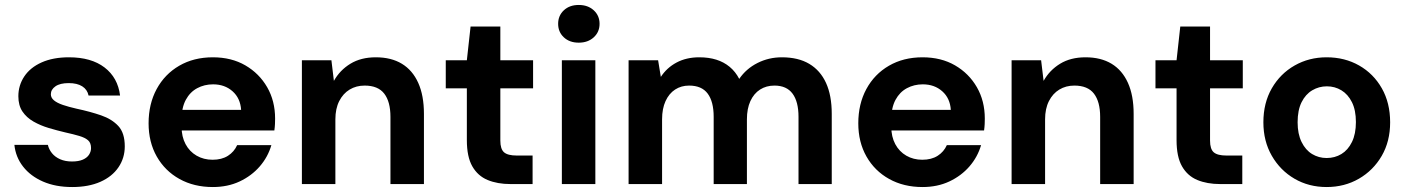

<svg xmlns="http://www.w3.org/2000/svg" viewBox="-20 -742 5673 774"><path d="M271 12Q204 12 153.5 -10Q103 -32 73 -70.5Q43 -109 38 -158H173Q177 -140 189.5 -124.5Q202 -109 222.5 -100Q243 -91 270 -91Q297 -91 314 -98.5Q331 -106 339 -118.5Q347 -131 347 -145Q347 -166 335 -176.5Q323 -187 299.5 -194Q276 -201 244 -208Q210 -216 176.5 -226Q143 -236 115 -252Q87 -268 70.5 -292.5Q54 -317 54 -354Q54 -398 78 -434Q102 -470 148 -490.5Q194 -511 258 -511Q348 -511 401.5 -470Q455 -429 464 -357H337Q332 -381 311.5 -394Q291 -407 257 -407Q222 -407 203.5 -394Q185 -381 185 -362Q185 -348 197.5 -337.5Q210 -327 233.5 -319Q257 -311 288 -304Q344 -292 387.5 -277Q431 -262 457 -234Q483 -206 483 -152Q483 -105 457.5 -67.5Q432 -30 384.5 -9Q337 12 271 12Z M838 12Q762 12 703.5 -20.5Q645 -53 612 -111Q579 -169 579 -245Q579 -323 611.5 -383Q644 -443 702.5 -477Q761 -511 838 -511Q913 -511 969 -478.5Q1025 -446 1057 -390.5Q1089 -335 1089 -264Q1089 -254 1088.5 -242Q1088 -230 1086 -216H676V-299H952Q949 -346 917.5 -374Q886 -402 839 -402Q804 -402 775 -386.5Q746 -371 729 -339.5Q712 -308 712 -260V-231Q712 -191 728 -161Q744 -131 772.5 -114.5Q801 -98 837 -98Q874 -98 899 -114Q924 -130 936 -157H1074Q1060 -109 1027 -71Q994 -33 946 -10.5Q898 12 838 12Z M1197 0V-499H1316L1326 -416Q1350 -459 1392.5 -485Q1435 -511 1495 -511Q1557 -511 1600 -485Q1643 -459 1666 -408Q1689 -357 1689 -283V0H1554V-271Q1554 -332 1529 -364.5Q1504 -397 1450 -397Q1416 -397 1389.5 -381Q1363 -365 1347.5 -334.5Q1332 -304 1332 -261V0Z M2038 0Q1985 0 1945.5 -16.5Q1906 -33 1884 -71.5Q1862 -110 1862 -177V-386H1777V-499H1862L1877 -635H1997V-499H2129V-386H1997V-175Q1997 -141 2012 -128Q2027 -115 2063 -115H2127V0Z M2245 0V-499H2380V0ZM2313 -570Q2276 -570 2253 -591.5Q2230 -613 2230 -646Q2230 -679 2253 -700.5Q2276 -722 2313 -722Q2350 -722 2373.5 -700.5Q2397 -679 2397 -646Q2397 -613 2373.5 -591.5Q2350 -570 2313 -570Z M2514 0V-499H2633L2644 -432Q2668 -469 2707.5 -490Q2747 -511 2799 -511Q2837 -511 2867.5 -501.5Q2898 -492 2921.5 -472.5Q2945 -453 2960 -424Q2988 -465 3033.5 -488Q3079 -511 3132 -511Q3198 -511 3242.5 -484.5Q3287 -458 3310 -407.5Q3333 -357 3333 -283V0H3199V-271Q3199 -332 3175 -364.5Q3151 -397 3102 -397Q3069 -397 3044 -381Q3019 -365 3005 -334.5Q2991 -304 2991 -261V0H2857V-271Q2857 -332 2833 -364.5Q2809 -397 2758 -397Q2726 -397 2701.5 -381Q2677 -365 2663 -334.5Q2649 -304 2649 -261V0Z M3699 12Q3623 12 3564.5 -20.5Q3506 -53 3473 -111Q3440 -169 3440 -245Q3440 -323 3472.5 -383Q3505 -443 3563.5 -477Q3622 -511 3699 -511Q3774 -511 3830 -478.5Q3886 -446 3918 -390.5Q3950 -335 3950 -264Q3950 -254 3949.5 -242Q3949 -230 3947 -216H3537V-299H3813Q3810 -346 3778.5 -374Q3747 -402 3700 -402Q3665 -402 3636 -386.5Q3607 -371 3590 -339.5Q3573 -308 3573 -260V-231Q3573 -191 3589 -161Q3605 -131 3633.5 -114.5Q3662 -98 3698 -98Q3735 -98 3760 -114Q3785 -130 3797 -157H3935Q3921 -109 3888 -71Q3855 -33 3807 -10.5Q3759 12 3699 12Z M4058 0V-499H4177L4187 -416Q4211 -459 4253.5 -485Q4296 -511 4356 -511Q4418 -511 4461 -485Q4504 -459 4527 -408Q4550 -357 4550 -283V0H4415V-271Q4415 -332 4390 -364.5Q4365 -397 4311 -397Q4277 -397 4250.5 -381Q4224 -365 4208.5 -334.5Q4193 -304 4193 -261V0Z M4899 0Q4846 0 4806.5 -16.5Q4767 -33 4745 -71.5Q4723 -110 4723 -177V-386H4638V-499H4723L4738 -635H4858V-499H4990V-386H4858V-175Q4858 -141 4873 -128Q4888 -115 4924 -115H4988V0Z M5328 12Q5256 12 5198.5 -21.5Q5141 -55 5107 -114Q5073 -173 5073 -249Q5073 -327 5107 -386Q5141 -445 5199 -478Q5257 -511 5328 -511Q5401 -511 5459 -478Q5517 -445 5550.5 -386Q5584 -327 5584 -249Q5584 -172 5550 -113.5Q5516 -55 5458 -21.5Q5400 12 5328 12ZM5328 -105Q5361 -105 5387.5 -121Q5414 -137 5430 -169.5Q5446 -202 5446 -250Q5446 -298 5430 -330Q5414 -362 5387.5 -378Q5361 -394 5329 -394Q5297 -394 5270 -378Q5243 -362 5227 -330Q5211 -298 5211 -249Q5211 -202 5227 -169.5Q5243 -137 5269.5 -121Q5296 -105 5328 -105Z"/></svg>

Font: DM Sans 20pt
Style: Bold
Weight: 700
Version: Version 4.004;gftools[0.9.30]